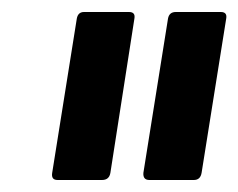

<svg xmlns="http://www.w3.org/2000/svg" viewBox="-20 -703 397 320"><path d="M229 -403Q218 -403 219 -415L260 -672Q262 -683 273 -683H348Q359 -683 357 -672L316 -415Q314 -403 303 -403ZM76 -403Q65 -403 67 -415L108 -672Q110 -683 120 -683H195Q206 -683 204 -672L164 -415Q162 -403 150 -403Z"/></svg>

Font: Sofia Sans Extra Condensed
Style: Bold Italic
Weight: 700
Italic angle: -9°
Designer: Botio Nikoltchev, Ani Petrova
Foundry: lettersoup
Version: Version 4.101